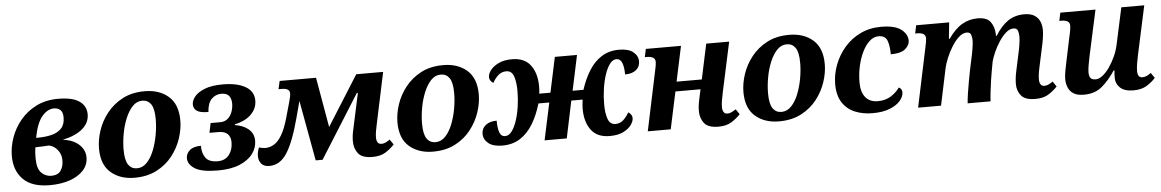

<svg xmlns="http://www.w3.org/2000/svg" viewBox="-32 -893 7563 1251"><g transform="rotate(-5 3750.0 -268.0)"><path d="M256 10Q139 10 82 -47.5Q25 -105 25 -200Q25 -260 46.5 -321Q68 -382 110.5 -433Q153 -484 215 -515Q277 -546 358 -546Q450 -546 495.5 -515Q541 -484 541 -429Q541 -374 496 -335Q451 -296 365 -277Q431 -270 470 -234.5Q509 -199 509 -150Q509 -101 476 -65Q443 -29 386 -9.5Q329 10 256 10ZM326 -486Q283 -486 247 -443.5Q211 -401 193 -305H204Q254 -305 294.5 -315Q335 -325 359 -350.5Q383 -376 383 -422Q383 -457 366.5 -471.5Q350 -486 326 -486ZM271 -50Q313 -50 332 -76.5Q351 -103 351 -145Q351 -184 328 -212.5Q305 -241 272 -248Q261 -247 237.5 -246Q214 -245 183 -244Q179 -219 178.5 -201Q178 -183 178 -173Q178 -105 205.5 -77.5Q233 -50 271 -50Z M810 10Q716 10 655.5 -42Q595 -94 595 -200Q595 -256 615 -316.5Q635 -377 676 -429Q717 -481 778.5 -513.5Q840 -546 924 -546Q1019 -546 1079 -494Q1139 -442 1139 -336Q1139 -280 1119 -219.5Q1099 -159 1058.5 -107Q1018 -55 956 -22.5Q894 10 810 10ZM831 -50Q868 -50 896 -79.5Q924 -109 942.5 -156Q961 -203 970.5 -256Q980 -309 980 -357Q980 -428 959.5 -457Q939 -486 903 -486Q866 -486 838.5 -456.5Q811 -427 792 -380.5Q773 -334 763.5 -280.5Q754 -227 754 -179Q754 -109 774.5 -79.5Q795 -50 831 -50Z M1356 10Q1249 10 1204.5 -18.5Q1160 -47 1160 -87Q1160 -117 1184.5 -138.5Q1209 -160 1258 -160Q1258 -110 1280.5 -80Q1303 -50 1359 -50Q1407 -50 1433 -83Q1459 -116 1459 -166Q1459 -200 1440 -219.5Q1421 -239 1380 -239H1321L1334 -302H1396Q1427 -302 1446.5 -319Q1466 -336 1475.5 -362.5Q1485 -389 1485 -416Q1485 -448 1470 -467Q1455 -486 1420 -486Q1383 -486 1356.5 -460Q1330 -434 1326 -375Q1272 -375 1250.5 -390.5Q1229 -406 1229 -433Q1229 -458 1250 -484Q1271 -510 1316.5 -528Q1362 -546 1435 -546Q1528 -546 1582.5 -514.5Q1637 -483 1637 -423Q1637 -372 1599 -333.5Q1561 -295 1491 -280L1490 -275Q1545 -267 1579 -238Q1613 -209 1613 -162Q1613 -116 1584 -77Q1555 -38 1498 -14Q1441 10 1356 10Z M1692 10Q1656 10 1639 -10.5Q1622 -31 1622 -60Q1622 -88 1634 -116Q1645 -113 1655.5 -111Q1666 -109 1676 -109Q1705 -109 1732.5 -125.5Q1760 -142 1784 -182.5Q1808 -223 1828 -294L1857 -397Q1867 -431 1867 -450Q1867 -483 1815 -483H1794L1806 -536H2044L2101 -209L2307 -536H2483L2414 -211Q2408 -183 2403.5 -158.5Q2399 -134 2399 -114Q2399 -94 2407 -82Q2415 -70 2431 -70Q2446 -70 2458.5 -76Q2471 -82 2487 -93L2510 -59Q2484 -31 2451 -10.5Q2418 10 2366 10Q2298 10 2272.5 -23Q2247 -56 2247 -103Q2247 -138 2256 -177L2307 -414H2300L2040 0H1995L1923 -395L1893 -283Q1853 -133 1807.5 -61.5Q1762 10 1692 10Z M2762 10Q2668 10 2607.5 -42Q2547 -94 2547 -200Q2547 -256 2567 -316.5Q2587 -377 2628 -429Q2669 -481 2730.5 -513.5Q2792 -546 2876 -546Q2971 -546 3031 -494Q3091 -442 3091 -336Q3091 -280 3071 -219.5Q3051 -159 3010.5 -107Q2970 -55 2908 -22.5Q2846 10 2762 10ZM2783 -50Q2820 -50 2848 -79.5Q2876 -109 2894.5 -156Q2913 -203 2922.5 -256Q2932 -309 2932 -357Q2932 -428 2911.5 -457Q2891 -486 2855 -486Q2818 -486 2790.5 -456.5Q2763 -427 2744 -380.5Q2725 -334 2715.5 -280.5Q2706 -227 2706 -179Q2706 -109 2726.5 -79.5Q2747 -50 2783 -50Z M3216 10Q3155 10 3124 -15.5Q3093 -41 3093 -77Q3093 -112 3119.5 -133.5Q3146 -155 3192 -155Q3192 -108 3202 -79Q3212 -50 3239 -50Q3263 -50 3282 -75Q3301 -100 3315 -141.5Q3329 -183 3336.5 -233.5Q3344 -284 3344 -335Q3344 -394 3331 -432Q3318 -470 3282 -470Q3253 -470 3231.5 -452Q3210 -434 3192 -402Q3183 -407 3175 -417.5Q3167 -428 3167 -443Q3167 -463 3184.5 -486.5Q3202 -510 3237.5 -527.5Q3273 -545 3327 -545Q3408 -545 3447.5 -492Q3487 -439 3487 -354Q3487 -343 3486.5 -332.5Q3486 -322 3484 -306H3557L3606 -536H3751L3702 -306H3773Q3796 -377 3830 -431Q3864 -485 3912.5 -515.5Q3961 -546 4026 -546Q4088 -546 4119 -520.5Q4150 -495 4150 -459Q4150 -424 4124 -403Q4098 -382 4052 -382Q4052 -429 4041 -457.5Q4030 -486 4004 -486Q3980 -486 3961 -461Q3942 -436 3928 -394.5Q3914 -353 3906.5 -302.5Q3899 -252 3899 -201Q3899 -142 3912.5 -104Q3926 -66 3962 -66Q3991 -66 4012 -84.5Q4033 -103 4051 -134Q4060 -129 4068 -118.5Q4076 -108 4076 -93Q4076 -74 4059 -50Q4042 -26 4007 -8.5Q3972 9 3918 9Q3836 9 3796.5 -44Q3757 -97 3757 -182Q3757 -195 3758 -208Q3759 -221 3762 -243H3688L3637 0H3492L3544 -243H3473Q3451 -168 3416.5 -111Q3382 -54 3332.5 -22Q3283 10 3216 10Z M4629 10Q4561 10 4535.5 -23Q4510 -56 4510 -103Q4510 -138 4519 -177L4533 -243H4369L4317 0H4167L4249 -389Q4258 -428 4258 -445Q4258 -466 4243.5 -474.5Q4229 -483 4205 -483H4190L4201 -536H4431L4382 -306H4547L4596 -536H4746L4676 -211Q4670 -183 4666 -159Q4662 -135 4662 -114Q4662 -94 4670 -82Q4678 -70 4694 -70Q4708 -70 4720.5 -76Q4733 -82 4750 -93L4773 -59Q4747 -31 4713.5 -10.5Q4680 10 4629 10Z M5025 10Q4931 10 4870.5 -42Q4810 -94 4810 -200Q4810 -256 4830 -316.5Q4850 -377 4891 -429Q4932 -481 4993.5 -513.5Q5055 -546 5139 -546Q5234 -546 5294 -494Q5354 -442 5354 -336Q5354 -280 5334 -219.5Q5314 -159 5273.5 -107Q5233 -55 5171 -22.5Q5109 10 5025 10ZM5046 -50Q5083 -50 5111 -79.5Q5139 -109 5157.5 -156Q5176 -203 5185.5 -256Q5195 -309 5195 -357Q5195 -428 5174.5 -457Q5154 -486 5118 -486Q5081 -486 5053.5 -456.5Q5026 -427 5007 -380.5Q4988 -334 4978.5 -280.5Q4969 -227 4969 -179Q4969 -109 4989.5 -79.5Q5010 -50 5046 -50Z M5637 10Q5573 10 5521.5 -11.5Q5470 -33 5440 -79.5Q5410 -126 5410 -199Q5410 -263 5433.5 -325Q5457 -387 5500 -437Q5543 -487 5604 -516.5Q5665 -546 5740 -546Q5830 -546 5871 -514.5Q5912 -483 5912 -440Q5912 -412 5884 -387Q5856 -362 5788 -362Q5788 -418 5775 -452Q5762 -486 5718 -486Q5687 -486 5660 -462Q5633 -438 5612.5 -396.5Q5592 -355 5580.5 -303.5Q5569 -252 5569 -196Q5569 -134 5597 -99.5Q5625 -65 5678 -65Q5728 -65 5764 -88Q5800 -111 5821 -142Q5842 -131 5842 -109Q5842 -82 5819 -54.5Q5796 -27 5750.5 -8.5Q5705 10 5637 10Z M6702 10Q6635 10 6609 -21.5Q6583 -53 6583 -97Q6583 -134 6592 -177L6617 -294Q6622 -314 6627.5 -347.5Q6633 -381 6633 -405Q6633 -423 6627.5 -441.5Q6622 -460 6598 -460Q6573 -460 6548.5 -438Q6524 -416 6502.5 -383Q6481 -350 6466 -315.5Q6451 -281 6445 -257L6434 -197Q6430 -176 6424.5 -139Q6419 -102 6414.5 -63.5Q6410 -25 6409 0H6259Q6261 -27 6267 -67.5Q6273 -108 6281 -150.5Q6289 -193 6295 -223L6310 -293Q6318 -328 6322.5 -359.5Q6327 -391 6327 -405Q6327 -423 6321.5 -441.5Q6316 -460 6293 -460Q6267 -460 6241.5 -437Q6216 -414 6194 -378.5Q6172 -343 6157 -306Q6142 -269 6136 -242L6085 0H5935L6017 -389Q6026 -428 6026 -445Q6026 -466 6011.5 -474.5Q5997 -483 5973 -483H5958L5969 -536H6185L6174 -429H6179Q6223 -492 6269.5 -519Q6316 -546 6371 -546Q6432 -546 6455.5 -514Q6479 -482 6481 -435V-422H6486Q6524 -484 6569.5 -515Q6615 -546 6676 -546Q6719 -546 6743.5 -530Q6768 -514 6778.5 -488.5Q6789 -463 6789 -434Q6789 -409 6784 -378Q6779 -347 6773 -321L6746 -196Q6740 -169 6737.5 -149Q6735 -129 6735 -114Q6735 -94 6743 -82Q6751 -70 6767 -70Q6781 -70 6794 -76Q6807 -82 6823 -93L6846 -59Q6820 -31 6787 -10.5Q6754 10 6702 10Z M7019 10Q6976 10 6951.5 -5.5Q6927 -21 6916.5 -47Q6906 -73 6906 -102Q6906 -121 6911 -151Q6916 -181 6923 -212L6959 -383Q6964 -403 6966.5 -420.5Q6969 -438 6969 -445Q6969 -466 6954.5 -474.5Q6940 -483 6916 -483H6901L6912 -536H7142L7077 -237Q7071 -209 7066 -179.5Q7061 -150 7061 -131Q7061 -109 7070 -96Q7079 -83 7104 -83Q7126 -83 7150 -102Q7174 -121 7195.5 -152Q7217 -183 7234 -220.5Q7251 -258 7259 -296L7311 -536H7461L7392 -217Q7387 -193 7382 -165Q7377 -137 7377 -113Q7377 -70 7408 -70Q7424 -70 7436.5 -76Q7449 -82 7465 -93L7488 -59Q7463 -31 7429 -10.5Q7395 10 7343 10Q7285 10 7256.5 -16.5Q7228 -43 7228 -84Q7228 -108 7231 -130H7225Q7184 -68 7137.5 -29Q7091 10 7019 10Z"/></g></svg>

Font: Noto Serif
Style: Bold Italic
Weight: 700
Italic angle: -12°
Designer: Monotype Design Team
Foundry: Monotype Imaging Inc.
Version: Version 2.013